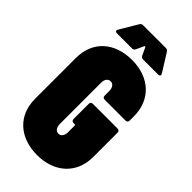

<svg xmlns="http://www.w3.org/2000/svg" viewBox="-272 -947 1022 1022"><g transform="rotate(45 238.5 -436.0)"><path d="M82 -751H196C204 -751 210 -755 213 -762L233 -805C235 -809 239 -809 241 -805L261 -762C264 -755 270 -751 278 -751H392C400 -751 405 -755 405 -760C405 -763 404 -766 402 -769L339 -870C335 -877 329 -880 321 -880H150C142 -880 136 -877 132 -870L72 -769C70 -766 69 -763 69 -760C69 -754 74 -751 82 -751ZM239 8C370 8 458 -72 458 -196V-380C458 -389 452 -395 443 -395H256C247 -395 241 -389 241 -380V-265C241 -256 247 -250 256 -250H264C268 -250 270 -248 270 -244V-195C270 -170 258 -153 239 -153C220 -153 208 -170 208 -195V-505C208 -530 220 -547 239 -547C258 -547 270 -530 270 -505V-470C270 -461 276 -455 285 -455H443C452 -455 458 -461 458 -470V-503C458 -628 370 -708 239 -708C107 -708 20 -629 20 -505V-196C20 -72 107 8 239 8Z"/></g></svg>

Font: Barlow Condensed Black
Style: Regular
Weight: 900
Width: 3
Designer: Jeremy Tribby
Foundry: Tribby Type
Version: Version 1.422;hotconv 1.0.109;makeotfexe 2.5.65596